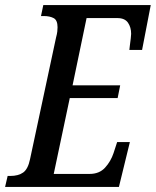

<svg xmlns="http://www.w3.org/2000/svg" viewBox="-38 -734 612 754"><path d="M-18 0 -8 -43H2Q34 -43 53 -56.5Q72 -70 80 -109L182 -586Q186 -601 187 -610Q188 -619 188 -627Q188 -655 172.5 -663Q157 -671 134 -671H123L132 -714H554L520 -538H470Q470 -542 472 -555.5Q474 -569 475.5 -583Q477 -597 477 -601Q477 -627 464.5 -645Q452 -663 423 -663H302L247 -399H434L424 -349H236L173 -51H314Q352 -51 374.5 -75.5Q397 -100 408 -133L422 -176H472L429 0Z"/></svg>

Font: Noto Serif ExtraCondensed Medium
Style: Italic
Weight: 500
Width: 2
Italic angle: -12°
Designer: Monotype Design Team
Foundry: Monotype Imaging Inc.
Version: Version 2.013; ttfautohint (v1.8.4.7-5d5b)